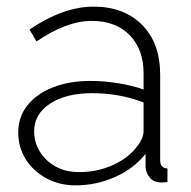

<svg xmlns="http://www.w3.org/2000/svg" viewBox="-20 -549 577 579"><path d="M35 -150Q35 -196 62.5 -231Q90 -266 139.5 -285.5Q189 -305 253 -305Q293 -305 336.5 -298Q380 -291 413 -279V-328Q413 -400 371 -443Q329 -486 257 -486Q218 -486 176 -470Q134 -454 90 -424L69 -460Q171 -529 262 -529Q354 -529 408.5 -474Q463 -419 463 -324V-66Q463 -42 485 -41V0Q466 2 460 1Q441 -1 430.5 -15Q420 -29 419 -44V-85Q383 -40 326.5 -15Q270 10 208 10Q159 10 119.5 -11.5Q80 -33 57.5 -69Q35 -105 35 -150ZM393 -107Q413 -132 413 -154V-240Q341 -268 258 -268Q179 -268 131 -236.5Q83 -205 83 -153Q83 -120 100 -92Q117 -64 147.5 -47Q178 -30 218 -30Q274 -30 321 -51.5Q368 -73 393 -107Z"/></svg>

Font: Raleway Light
Style: Regular
Weight: 300
Designer: Matt McInerney, Pablo Impallari, Rodrigo Fuenzalida
Foundry: Matt McInerney, Pablo Impallari, Rodrigo Fuenzalida
Version: Version 4.026